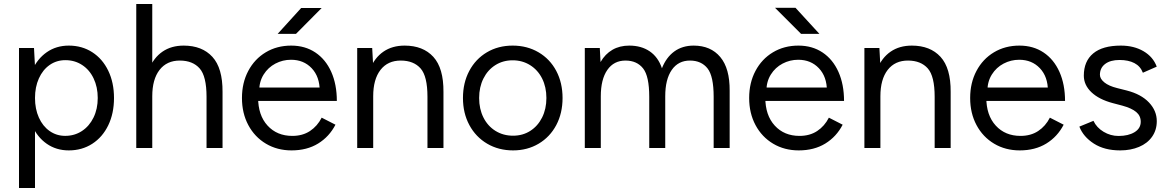

<svg xmlns="http://www.w3.org/2000/svg" viewBox="-20 -740 5842 960"><path d="M75 -500H150L155 -408V200H75ZM113.7 -250Q113.7 -327.2 139.9 -386.5Q166.2 -445.8 213.8 -478.9Q261.3 -512 324 -512Q390 -512 441.3 -478.9Q492.7 -445.8 521.3 -386.4Q550 -327 550 -250Q550 -173 521.3 -113.6Q492.7 -54.2 441.3 -21.1Q390 12 324 12Q261.3 12 213.8 -21.1Q166.2 -54.2 139.9 -113.5Q113.7 -172.8 113.7 -250ZM468.7 -250Q468.7 -304.7 448.1 -347.8Q427.6 -391 390.6 -415.1Q353.6 -439.2 307 -439.2Q262.8 -439.2 228.2 -415.1Q193.7 -391 174.3 -347.8Q155 -304.7 155 -250Q155 -195.4 174.3 -152.2Q193.7 -108.9 228.2 -84.8Q262.7 -60.7 306 -60.7Q352.6 -60.7 389.5 -84.8Q426.5 -109 447.6 -152.2Q468.7 -195.3 468.7 -250Z M661.3 -720H741.3V0H661.3ZM1012.7 -256H1092.7V0H1012.7ZM879.8 -437.2Q814.3 -437.5 777.8 -390.5Q741.3 -343.5 741.3 -258.5H702.3Q702.3 -338 725.4 -394.8Q748.5 -451.5 792.5 -481.8Q836.5 -512 898.5 -512Q990.5 -512 1042 -455.7Q1093.5 -399.3 1092.7 -280.2V-256H1012.7Q1012.7 -359 978.2 -397.9Q943.8 -436.8 879.8 -437.2Z M1189.8 -250Q1189.8 -326 1221.4 -385.5Q1252.9 -445 1308.8 -478.5Q1364.7 -512 1436.1 -512Q1505.3 -512 1556.8 -477.6Q1608.3 -443.2 1636.3 -380.5Q1664.2 -317.8 1664.2 -235.2H1250.6L1270.5 -252.3Q1270.5 -163.6 1317.7 -112.1Q1364.8 -60.5 1441.7 -60.5Q1492.9 -60.5 1529.9 -84.9Q1566.9 -109.4 1588.4 -151.7L1657.3 -116.5Q1626.4 -56.6 1570.6 -22.3Q1514.7 12 1437.8 12Q1366.2 12 1309.8 -21.5Q1253.4 -55 1221.6 -114.5Q1189.8 -174 1189.8 -250ZM1254.7 -302.2H1599.7L1578.6 -285.1Q1578.6 -356.5 1538.5 -398.8Q1498.4 -441.2 1435 -441.2Q1393.4 -441.2 1356.9 -422Q1320.4 -402.8 1298.3 -367.5Q1276.1 -332.1 1276.1 -285.8ZM1485.8 -700H1588.3L1460 -570.7H1368.3Z M1766 -500H1841L1846 -408V0H1766ZM2117.3 -256H2197.3V0H2117.3ZM1984.5 -437.2Q1919 -437.5 1882.5 -390.5Q1846 -343.5 1846 -258.5H1807Q1807 -338 1830.1 -394.8Q1853.2 -451.5 1897.2 -481.8Q1941.2 -512 2003.2 -512Q2095.2 -512 2146.7 -455.7Q2198.2 -399.3 2197.3 -280.2V-256H2117.3Q2117.3 -359 2082.9 -397.9Q2048.5 -436.8 1984.5 -437.2Z M2294.8 -250Q2294.8 -326 2326.4 -385.5Q2358 -445 2414.5 -478.5Q2471 -512 2543.3 -512Q2615.6 -512 2672.7 -478.5Q2729.7 -445 2761.3 -385.5Q2792.8 -326 2792.8 -250Q2792.8 -174 2761.3 -114.5Q2729.7 -55 2673.2 -21.5Q2616.6 12 2545.4 12Q2473.1 12 2416 -21.5Q2359 -55 2326.9 -114.5Q2294.8 -174 2294.8 -250ZM2712 -250Q2712 -304.7 2690.6 -347.5Q2669.1 -390.2 2630.4 -414.4Q2591.6 -438.5 2543.3 -438.5Q2495 -438.5 2456.7 -414.4Q2418.5 -390.2 2397.1 -347.4Q2375.7 -304.6 2375.7 -250Q2375.7 -195.4 2397.1 -152.6Q2418.5 -109.8 2457.3 -85.6Q2496.1 -61.5 2545.3 -61.5Q2593.7 -61.5 2631.4 -85.6Q2669.2 -109.8 2690.6 -152.6Q2712 -195.4 2712 -250Z M2904 -500H2979L2982.7 -429.8Q3005.8 -470 3042.1 -491Q3078.3 -512 3126.2 -512Q3186.5 -512 3228.6 -483.3Q3270.7 -454.7 3289.7 -398.7Q3311.2 -453.3 3351.5 -482.7Q3391.8 -512 3448.3 -512Q3533.7 -512 3581.4 -454.8Q3629.2 -397.7 3628.3 -286V0H3548.3V-256Q3548.3 -359 3517.7 -397.9Q3487 -436.8 3430.5 -437.2Q3371.7 -437.5 3338.9 -390.5Q3306.2 -343.5 3306.2 -258.5V0H3226.2V-256Q3226.2 -359 3195.5 -397.9Q3164.8 -436.8 3108.3 -437.2Q3049.5 -437.5 3016.8 -390.5Q2984 -343.5 2984 -258.5V0H2904Z M3725.8 -250Q3725.8 -326 3757.4 -385.5Q3788.9 -445 3844.8 -478.5Q3900.7 -512 3972.1 -512Q4041.3 -512 4092.8 -477.6Q4144.3 -443.2 4172.3 -380.5Q4200.2 -317.8 4200.2 -235.2H3786.6L3806.5 -252.3Q3806.5 -163.6 3853.7 -112.1Q3900.8 -60.5 3977.7 -60.5Q4028.9 -60.5 4065.9 -84.9Q4102.9 -109.4 4124.4 -151.7L4193.3 -116.5Q4162.4 -56.6 4106.6 -22.3Q4050.7 12 3973.8 12Q3902.2 12 3845.8 -21.5Q3789.4 -55 3757.6 -114.5Q3725.8 -174 3725.8 -250ZM3790.7 -302.2H4135.7L4114.6 -285.1Q4114.6 -356.5 4074.5 -398.8Q4034.4 -441.2 3971 -441.2Q3929.4 -441.2 3892.9 -422Q3856.4 -402.8 3834.3 -367.5Q3812.1 -332.1 3812.1 -285.8ZM3855 -701H3957.5L4077 -570.7H3985.3Z M4302 -500H4377L4382 -408V0H4302ZM4653.3 -256H4733.3V0H4653.3ZM4520.5 -437.2Q4455 -437.5 4418.5 -390.5Q4382 -343.5 4382 -258.5H4343Q4343 -338 4366.1 -394.8Q4389.2 -451.5 4433.2 -481.8Q4477.2 -512 4539.2 -512Q4631.2 -512 4682.7 -455.7Q4734.2 -399.3 4733.3 -280.2V-256H4653.3Q4653.3 -359 4618.9 -397.9Q4584.5 -436.8 4520.5 -437.2Z M4830.8 -250Q4830.8 -326 4862.4 -385.5Q4893.9 -445 4949.8 -478.5Q5005.7 -512 5077.1 -512Q5146.3 -512 5197.8 -477.6Q5249.3 -443.2 5277.3 -380.5Q5305.2 -317.8 5305.2 -235.2H4891.6L4911.5 -252.3Q4911.5 -163.6 4958.7 -112.1Q5005.8 -60.5 5082.7 -60.5Q5133.9 -60.5 5170.9 -84.9Q5207.9 -109.4 5229.4 -151.7L5298.3 -116.5Q5267.4 -56.6 5211.6 -22.3Q5155.7 12 5078.8 12Q5007.2 12 4950.8 -21.5Q4894.4 -55 4862.6 -114.5Q4830.8 -174 4830.8 -250ZM4895.7 -302.2H5240.7L5219.6 -285.1Q5219.6 -356.5 5179.5 -398.8Q5139.4 -441.2 5076 -441.2Q5034.4 -441.2 4997.9 -422Q4961.4 -402.8 4939.3 -367.5Q4917.1 -332.1 4917.1 -285.8Z M5376.8 -106.9 5447.2 -135.8Q5463.2 -101.9 5497.9 -81.1Q5532.6 -60.2 5572.8 -60.2Q5621.7 -60.2 5652.7 -79.1Q5683.7 -98 5683.7 -131.2Q5683.7 -161.2 5660.9 -180.1Q5638.2 -199.1 5591.4 -211.9L5543.2 -224.6Q5474.8 -242.9 5436.9 -279Q5399.1 -315.1 5399.1 -361.8Q5399.1 -433.8 5446 -472.9Q5493 -512 5584 -512Q5649.7 -512 5697.6 -483.9Q5745.5 -455.8 5763.7 -406.8L5694.4 -376.3Q5681.9 -409 5652 -424.5Q5622.1 -440.1 5577.5 -440.1Q5531.7 -440.1 5505.7 -420.2Q5479.6 -400.4 5479.6 -366Q5479.6 -346.1 5501.8 -328Q5523.9 -310 5565.4 -299.7L5614.5 -287.3Q5686.1 -268.8 5725 -227.5Q5763.9 -186.2 5763.9 -134.2Q5763.9 -89.9 5740.5 -56.5Q5717 -23.1 5675.3 -5.6Q5633.7 12 5580.7 12Q5502.4 12 5449.5 -21.9Q5396.6 -55.9 5376.8 -106.9Z"/></svg>

Font: Oak Sans Light
Style: Regular
Weight: 400
Designer: Erik Kennedy, Walven
Foundry: Erik Kennedy, Walven
Version: Version 1.100;Glyphs 3.1.2 (3151)